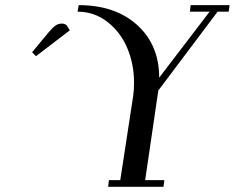

<svg xmlns="http://www.w3.org/2000/svg" viewBox="-20 -722 907 742"><path d="M104 -520 168 -597.2Q183.6 -615.7 194.6 -623.3Q205.6 -630.9 219.2 -630.9Q224.6 -630.9 229.2 -629.2Q233.9 -627.4 235.8 -626L237.8 -624L250 -605L119.1 -504.9ZM279.8 -676.8 284.2 -702.1Q425.8 -702.1 510.5 -625Q595.2 -547.9 595.2 -421.9L790 -676.8H713.9L716.8 -702.1H867.2L863.8 -676.8H820.8L591.8 -372.1L541 -25.9H615.2L611.8 0H397.9L400.9 -25.9H444.8L495.1 -354Q498 -375 498 -402.8Q498 -473.1 472.4 -534.9Q446.8 -596.7 396 -636.7Q345.2 -676.8 279.8 -676.8Z"/></svg>

Font: Dehuti
Style: Bold-Italic
Weight: 700
Version: Version 1.2